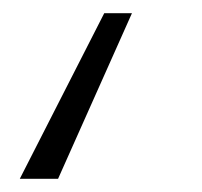

<svg xmlns="http://www.w3.org/2000/svg" viewBox="-20 -133 306 291"><path d="M180 -113 68 138H10L138 -113Z"/></svg>

Font: Fira Sans Condensed Light
Style: Italic
Weight: 300
Width: 3
Italic angle: -8°
Designer: Carrois Corporate & Edenspiekermann AG
Foundry: Carrois Corporate GbR & Edenspiekermann AG
Version: Version 4.203